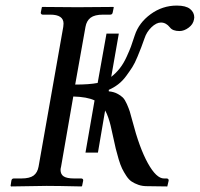

<svg xmlns="http://www.w3.org/2000/svg" viewBox="-20 -671 720 692"><path d="M333 -121.1H288.1L320.8 -309.1Q294.4 -321.8 244.1 -323.2L200.2 -70.8Q198.2 -63 198.2 -59.1Q198.2 -42.5 209.7 -35.2Q221.2 -27.8 247.1 -27.8H272.9Q276.4 -27.8 278.3 -25.6Q280.3 -23.4 279.8 -20L275.9 -1L273.9 1Q188 -1 147.9 -1L20 1L18.1 -1L21 -20Q22.5 -27.8 29.8 -27.8H57.1Q86.9 -27.8 101.1 -38.3Q115.2 -48.8 119.1 -70.8L208 -574.2Q208 -576.2 208.5 -580.1Q209 -584 209 -585.9Q209 -618.2 161.1 -618.2H133.8Q130.9 -618.2 128.7 -620.4Q126.5 -622.6 127 -626L130.9 -645L132.8 -646Q219.7 -645 258.8 -645L388.2 -646L390.1 -645L386.2 -626Q384.8 -618.2 377 -618.2H351.1Q321.3 -618.2 306.6 -607.2Q292 -596.2 288.1 -574.2L251 -366.2Q302.2 -366.2 332 -372.1L363.8 -549.8H408.2L380.9 -394Q397.9 -407.2 411.6 -424.6Q425.3 -441.9 436.3 -466.1Q447.3 -490.2 452.1 -503.4Q457 -516.6 465.8 -543.9Q480.5 -588.9 522.9 -619.9Q565.4 -650.9 617.2 -650.9Q649.9 -650.9 665 -638.7Q680.2 -626.5 680.2 -607.9Q680.2 -606.9 679.7 -604.7Q679.2 -602.5 679.2 -601.1Q676.3 -583.5 659.9 -571.3Q643.6 -559.1 627 -559.1Q602.5 -559.1 592.8 -571.8Q578.6 -589.8 560.1 -589.8Q543.5 -589.8 525.9 -572.8Q508.3 -555.7 501 -533.2Q492.7 -509.8 489 -500.2Q485.4 -490.7 475.6 -466.8Q465.8 -442.9 457 -429.2Q448.2 -415.5 435.1 -397.5Q421.9 -379.4 406 -367.2Q390.1 -355 372.1 -347.2V-341.8Q389.2 -340.3 402.1 -333.7Q415 -327.1 422.6 -319.6Q430.2 -312 437.3 -295.9Q444.3 -279.8 447.8 -269Q451.2 -258.3 457 -235.8Q482.4 -137.7 512.9 -82.8Q543.5 -27.8 570.8 -27.8H581.1Q584 -27.8 586.2 -25.6Q588.4 -23.4 587.9 -20L583 1L509.8 0Q492.7 0 478.8 -4.9Q464.8 -9.8 454.6 -16.6Q444.3 -23.4 435.3 -37.1Q426.3 -50.8 420.2 -63.2Q414.1 -75.7 407.7 -96.9Q401.4 -118.2 397.2 -135.3Q393.1 -152.3 387.2 -180.2Q381.3 -206.5 378.7 -218.3Q376 -230 370.6 -246.1Q365.2 -262.2 358.9 -272.9Z"/></svg>

Font: Common Serif News
Style: Italic
Weight: 450
Italic angle: -12°
Designer: Philipp H. Poll, Khaled Hosny
Foundry: Stefan Peev, Context Ltd.
Version: Version 1.026